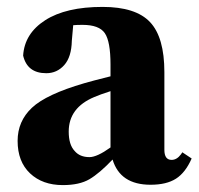

<svg xmlns="http://www.w3.org/2000/svg" viewBox="-20 -521 575 556"><path d="M300 -94V-257Q269 -247 253 -240Q179 -209 179 -140Q179 -102 196 -84Q211 -66 239 -66Q261 -66 300 -94ZM508 -80 535 -62Q517 -21 489.5 -3.5Q462 14 416 14Q328 14 306 -59Q268 -19 239 -2Q210 15 162 15Q103 15 67 -19Q31 -53 31 -113Q31 -170 72.5 -209Q114 -248 224 -280Q244 -286 300 -300V-334Q300 -401 283.5 -425Q267 -449 219 -449Q202 -449 192 -448L188 -403Q187 -356 166 -332.5Q145 -309 114 -309Q59 -309 47 -360Q51 -424 111 -462.5Q171 -501 277 -501Q373 -501 414.5 -457Q456 -413 456 -312V-87Q456 -58 477 -58Q492 -58 504 -74Z"/></svg>

Font: TypoPRO Source Serif Pro
Style: Bold
Weight: 700
Designer: Frank Grießhammer
Foundry: Adobe Systems Incorporated
Version: Version 1.017;PS 1.0;hotconv 1.0.79;makeotf.lib2.5.61930